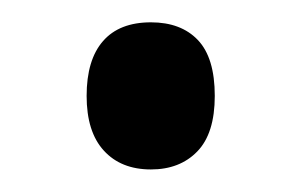

<svg xmlns="http://www.w3.org/2000/svg" viewBox="-20 -143 269 172"><path d="M57.6 -57.1Q57.6 -89.4 72.3 -106.2Q86.9 -123 115.2 -123Q142.1 -123 157.2 -107.2Q172.4 -91.3 172.4 -57.1Q172.4 -23.4 156.7 -7.3Q141.1 8.8 115.2 8.8Q88.4 8.8 73 -8.1Q57.6 -24.9 57.6 -57.1Z"/></svg>

Font: Open Sans Condensed Medium
Style: Regular
Weight: 500
Width: 3
Designer: Monotype Design Team
Foundry: Monotype Imaging Inc.
Version: Version 3.000